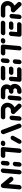

<svg xmlns="http://www.w3.org/2000/svg" viewBox="2106 -2666 560 4813"><g transform="rotate(-90 2386.5 -259.0)"><path d="M141.5 -518.5Q156.7 -518.5 168.9 -511.1Q181.1 -503.7 187.4 -490.9Q193.7 -478.1 192.2 -463L156.7 -55.6Q155.6 -40.4 146.9 -27.6Q138.1 -14.8 124.8 -7.4Q111.5 0 96.3 0Q81.1 0 69.1 -7.4Q57 -14.8 50.7 -27.6Q44.4 -40.4 45.6 -55.6L81.1 -463Q82.6 -478.1 91.1 -490.9Q99.6 -503.7 113 -511.1Q126.3 -518.5 141.5 -518.5ZM363.3 -258.5Q362.2 -243.3 353.5 -230.6Q344.8 -217.8 331.5 -210.4Q318.1 -203 303 -203Q291.1 -203 280.9 -207.8Q270.7 -212.6 263.7 -220.7L97.4 -420.4Q91.1 -427.8 88 -437.6Q84.8 -447.4 85.6 -458.1Q86.7 -473.3 95.4 -486.1Q104.1 -498.9 117.6 -506.3Q131.1 -513.7 145.9 -513.7Q157.8 -513.7 168.1 -508.9Q178.5 -504.1 185.2 -495.9L351.9 -296.3Q365.2 -280.7 363.3 -258.5ZM519.3 -518.5Q534.4 -518.5 546.7 -511.1Q558.9 -503.7 565.2 -490.9Q571.5 -478.1 570 -463L534.4 -55.6Q533.3 -40.4 524.6 -27.6Q515.9 -14.8 502.6 -7.4Q489.3 0 474.1 0Q458.9 0 446.9 -7.4Q434.8 -14.8 428.5 -27.6Q422.2 -40.4 423.3 -55.6L458.9 -463Q460.4 -478.1 468.9 -490.9Q477.4 -503.7 490.7 -511.1Q504.1 -518.5 519.3 -518.5Z M666.7 0Q651.5 0 639.4 -7.4Q627.4 -14.8 621.1 -27.6Q614.8 -40.4 615.9 -55.6L625.2 -163Q626.7 -178.1 635.4 -190.9Q644.1 -203.7 657.4 -211.1Q670.7 -218.5 685.9 -218.5Q701.1 -218.5 713.1 -211.1Q725.2 -203.7 731.5 -190.9Q737.8 -178.1 736.3 -163L727 -55.6Q725.9 -40.4 717.2 -27.6Q708.5 -14.8 695.2 -7.4Q681.9 0 666.7 0ZM693 -300Q677.8 -300 665.7 -307.4Q653.7 -314.8 647.4 -327.6Q641.1 -340.4 642.2 -355.6L651.5 -463Q653 -478.1 661.5 -490.9Q670 -503.7 683.3 -511.1Q696.7 -518.5 711.9 -518.5Q727 -518.5 739.3 -511.1Q751.5 -503.7 757.8 -490.9Q764.1 -478.1 762.6 -463L753.3 -355.6Q752.2 -340.4 743.5 -327.6Q734.8 -314.8 721.5 -307.4Q708.1 -300 693 -300Z M1106.7 -461.5 1071.1 -55.6Q1070 -40.4 1061.3 -27.6Q1052.6 -14.8 1039.3 -7.4Q1025.9 0 1010.7 0Q995.6 0 983.5 -7.4Q971.5 -14.8 965.2 -27.6Q958.9 -40.4 960 -55.6L995.6 -461.5ZM834.8 -463Q836.3 -478.1 844.8 -490.9Q853.3 -503.7 866.7 -511.1Q880 -518.5 895.2 -518.5H1055.9Q1071.1 -518.5 1083.3 -511.1Q1095.6 -503.7 1101.9 -490.9Q1108.1 -478.1 1106.7 -463Q1105.6 -447.8 1096.9 -435Q1088.1 -422.2 1074.8 -414.8Q1061.5 -407.4 1046.3 -407.4H885.6Q870.4 -407.4 858.3 -414.8Q846.3 -422.2 840 -435Q833.7 -447.8 834.8 -463ZM1133 -463Q1134.4 -478.1 1143 -490.9Q1151.5 -503.7 1164.8 -511.1Q1178.1 -518.5 1193.3 -518.5H1216.7Q1231.9 -518.5 1244.1 -511.1Q1256.3 -503.7 1262.6 -490.9Q1268.9 -478.1 1267.4 -463Q1266.3 -447.8 1257.6 -435Q1248.9 -422.2 1235.6 -414.8Q1222.2 -407.4 1207 -407.4H1183.7Q1168.5 -407.4 1156.5 -414.8Q1144.4 -422.2 1138.1 -435Q1131.9 -447.8 1133 -463Z M1239.6 0Q1224.4 0 1212.4 -7.4Q1200.4 -14.8 1194.1 -27.6Q1187.8 -40.4 1188.9 -55.6Q1190 -68.5 1197 -80.4L1286.7 -242.6Q1295.2 -256.7 1309.3 -265.2Q1323.3 -273.7 1339.6 -273.7Q1354.8 -273.7 1366.9 -266.3Q1378.9 -258.9 1385.2 -246.1Q1391.5 -233.3 1390.4 -218.1Q1388.9 -205.2 1382.2 -193.3L1292.2 -31.1Q1284.1 -17 1270 -8.5Q1255.9 0 1239.6 0ZM1694.8 -55.6Q1693.7 -40.7 1685 -28Q1676.3 -15.2 1663 -7.6Q1649.6 0 1634.4 0Q1618.5 0 1605.7 -8.5Q1593 -17 1587 -31.1L1433 -438.1Q1428.5 -450.7 1429.6 -463Q1431.1 -477.8 1439.6 -490.6Q1448.1 -503.3 1461.5 -510.9Q1474.8 -518.5 1490 -518.5Q1505.9 -518.5 1518.7 -510Q1531.5 -501.5 1537.4 -487.4L1691.5 -80.4Q1695.9 -67.8 1694.8 -55.6Z M1817.8 0Q1802.6 0 1790.6 -7.4Q1778.5 -14.8 1772.2 -27.6Q1765.9 -40.4 1767 -55.6L1783.7 -244.8Q1784.8 -260 1793.5 -272.8Q1802.2 -285.6 1815.6 -293Q1828.9 -300.4 1844.1 -300.4Q1859.3 -300.4 1871.3 -293Q1883.3 -285.6 1889.6 -272.8Q1895.9 -260 1894.8 -244.8L1878.1 -55.6Q1877 -40.4 1868.3 -27.6Q1859.6 -14.8 1846.3 -7.4Q1833 0 1817.8 0ZM2196.7 -53.7Q2195.2 -38.5 2186.7 -25.7Q2178.1 -13 2164.8 -5.6Q2151.5 1.9 2136.3 1.9Q2125.2 1.9 2115.6 -2.2Q2105.9 -6.3 2098.9 -13.7L1947.4 -171.5Q1939.6 -179.6 1935.9 -189.8Q1932.2 -200 1933.3 -211.9Q1934.4 -227 1943.1 -239.8Q1951.9 -252.6 1965.2 -260Q1978.5 -267.4 1993.7 -267.4Q2004.4 -267.4 2014.3 -263.3Q2024.1 -259.3 2030.7 -252.2L2183 -93.7Q2190.4 -85.9 2193.9 -75.7Q2197.4 -65.6 2196.7 -53.7ZM1933.3 -211.9Q1934.4 -227 1943.1 -239.8Q1951.9 -252.6 1965.2 -260Q1978.5 -267.4 1993.7 -267.4H2030.4Q2049.6 -267.4 2066.5 -276.9Q2083.3 -286.3 2094.3 -302.2Q2105.2 -318.1 2106.7 -337.4Q2108.1 -356.3 2100.2 -372.4Q2092.2 -388.5 2077 -398Q2061.9 -407.4 2042.6 -407.4H1853.3Q1838.1 -407.4 1826.1 -414.8Q1814.1 -422.2 1807.8 -435Q1801.5 -447.8 1802.6 -463Q1804.1 -478.1 1812.6 -490.9Q1821.1 -503.7 1834.4 -511.1Q1847.8 -518.5 1863 -518.5H2052.2Q2101.5 -518.5 2140.9 -494.1Q2180.4 -469.6 2201.1 -428.1Q2221.9 -386.7 2217.8 -337.4Q2213.3 -288.1 2185.4 -246.5Q2157.4 -204.8 2113.7 -180.6Q2070 -156.3 2020.7 -156.3H1984.1Q1968.9 -156.3 1956.9 -163.7Q1944.8 -171.1 1938.5 -183.9Q1932.2 -196.7 1933.3 -211.9Z M2319.6 0Q2304.4 0 2292.4 -7.4Q2280.4 -14.8 2274.1 -27.6Q2267.8 -40.4 2268.9 -55.6L2289.6 -290.7Q2290.7 -305.9 2299.4 -318.7Q2308.1 -331.5 2321.5 -338.9Q2334.8 -346.3 2350 -346.3Q2365.2 -346.3 2377.2 -338.9Q2389.3 -331.5 2395.6 -318.7Q2401.9 -305.9 2400.7 -290.7L2380 -55.6Q2378.9 -40.4 2370.2 -27.6Q2361.5 -14.8 2348.1 -7.4Q2334.8 0 2319.6 0ZM2498.5 -315.2H2547Q2590 -315.2 2624.3 -294.1Q2658.5 -273 2676.5 -236.9Q2694.4 -200.7 2690.7 -157.8Q2687 -114.8 2662.8 -78.7Q2638.5 -42.6 2600.6 -21.3Q2562.6 0 2519.6 0H2491.5Q2476.3 0 2464.3 -7.4Q2452.2 -14.8 2445.9 -27.6Q2439.6 -40.4 2440.7 -55.6Q2441.9 -70.7 2450.6 -83.5Q2459.3 -96.3 2472.6 -103.7Q2485.9 -111.1 2501.1 -111.1H2529.3Q2541.9 -111.1 2553 -117.4Q2564.1 -123.7 2571.3 -134.4Q2578.5 -145.2 2579.6 -157.8Q2580.7 -170.4 2575.4 -180.9Q2570 -191.5 2560 -197.8Q2550 -204.1 2537.4 -204.1H2488.9ZM2444.1 -259.6Q2445.6 -274.8 2454.1 -287.6Q2462.6 -300.4 2475.9 -307.8Q2489.3 -315.2 2504.4 -315.2H2517.4Q2529.6 -315.2 2540.7 -321.5Q2551.9 -327.8 2559.1 -338.3Q2566.3 -348.9 2567.4 -361.5Q2568.5 -373.7 2563.1 -384.3Q2557.8 -394.8 2547.8 -401.1Q2537.8 -407.4 2525.6 -407.4H2355.2Q2340 -407.4 2328 -414.8Q2315.9 -422.2 2309.6 -435Q2303.3 -447.8 2304.4 -463Q2305.9 -478.1 2314.4 -490.9Q2323 -503.7 2336.3 -511.1Q2349.6 -518.5 2364.8 -518.5H2535.2Q2577.8 -518.5 2612 -497.4Q2646.3 -476.3 2664.3 -440.2Q2682.2 -404.1 2678.5 -361.5Q2674.8 -318.5 2650.6 -282.4Q2626.3 -246.3 2588.3 -225.2Q2550.4 -204.1 2507.8 -204.1H2494.8Q2479.6 -204.1 2467.6 -211.5Q2455.6 -218.9 2449.3 -231.7Q2443 -244.4 2444.1 -259.6Z M2742.6 -51.9 2761.1 -261.1Q2762.2 -276.3 2770.9 -289.1Q2779.6 -301.9 2793 -309.3Q2806.3 -316.7 2821.5 -316.7Q2836.7 -316.7 2848.7 -309.3Q2860.7 -301.9 2867 -289.1Q2873.3 -276.3 2872.2 -261.1L2853.7 -51.9ZM3107 -55.6Q3105.9 -40.4 3097.2 -27.6Q3088.5 -14.8 3075.2 -7.4Q3061.9 0 3046.7 0H2793.7Q2778.5 0 2766.5 -7.4Q2754.4 -14.8 2748.1 -27.6Q2741.9 -40.4 2743 -55.6Q2744.1 -70.7 2752.8 -83.5Q2761.5 -96.3 2774.8 -103.7Q2788.1 -111.1 2803.3 -111.1H3056.3Q3071.5 -111.1 3083.5 -103.7Q3095.6 -96.3 3101.9 -83.5Q3108.1 -70.7 3107 -55.6ZM2915.6 -259.3Q2917 -274.4 2925.6 -287.2Q2934.1 -300 2947.4 -307.4Q2960.7 -314.8 2975.9 -314.8H3074.1Q3089.3 -314.8 3101.5 -307.4Q3113.7 -300 3120 -287.2Q3126.3 -274.4 3124.8 -259.3Q3123.7 -244.1 3115 -231.3Q3106.3 -218.5 3093 -211.1Q3079.6 -203.7 3064.4 -203.7H2966.3Q2951.1 -203.7 2939.1 -211.1Q2927 -218.5 2920.7 -231.3Q2914.4 -244.1 2915.6 -259.3ZM2778.5 -463Q2780 -478.1 2788.5 -490.9Q2797 -503.7 2810.4 -511.1Q2823.7 -518.5 2838.9 -518.5H3091.9Q3107 -518.5 3119.3 -511.1Q3131.5 -503.7 3137.8 -490.9Q3144.1 -478.1 3142.6 -463Q3141.5 -447.8 3132.8 -435Q3124.1 -422.2 3110.7 -414.8Q3097.4 -407.4 3082.2 -407.4H2829.3Q2814.1 -407.4 2802 -414.8Q2790 -422.2 2783.7 -435Q2777.4 -447.8 2778.5 -463Z M3236.3 0Q3221.1 0 3209.1 -7.4Q3197 -14.8 3190.7 -27.6Q3184.4 -40.4 3185.6 -55.6L3194.8 -163Q3196.3 -178.1 3205 -190.9Q3213.7 -203.7 3227 -211.1Q3240.4 -218.5 3255.6 -218.5Q3270.7 -218.5 3282.8 -211.1Q3294.8 -203.7 3301.1 -190.9Q3307.4 -178.1 3305.9 -163L3296.7 -55.6Q3295.6 -40.4 3286.9 -27.6Q3278.1 -14.8 3264.8 -7.4Q3251.5 0 3236.3 0ZM3262.6 -300Q3247.4 -300 3235.4 -307.4Q3223.3 -314.8 3217 -327.6Q3210.7 -340.4 3211.9 -355.6L3221.1 -463Q3222.6 -478.1 3231.1 -490.9Q3239.6 -503.7 3253 -511.1Q3266.3 -518.5 3281.5 -518.5Q3296.7 -518.5 3308.9 -511.1Q3321.1 -503.7 3327.4 -490.9Q3333.7 -478.1 3332.2 -463L3323 -355.6Q3321.9 -340.4 3313.1 -327.6Q3304.4 -314.8 3291.1 -307.4Q3277.8 -300 3262.6 -300Z M3676.3 -461.5 3640.7 -55.6Q3639.6 -40.4 3630.9 -27.6Q3622.2 -14.8 3608.9 -7.4Q3595.6 0 3580.4 0Q3565.2 0 3553.1 -7.4Q3541.1 -14.8 3534.8 -27.6Q3528.5 -40.4 3529.6 -55.6L3565.2 -461.5ZM3404.4 -463Q3405.9 -478.1 3414.4 -490.9Q3423 -503.7 3436.3 -511.1Q3449.6 -518.5 3464.8 -518.5H3625.6Q3640.7 -518.5 3653 -511.1Q3665.2 -503.7 3671.5 -490.9Q3677.8 -478.1 3676.3 -463Q3675.2 -447.8 3666.5 -435Q3657.8 -422.2 3644.4 -414.8Q3631.1 -407.4 3615.9 -407.4H3455.2Q3440 -407.4 3428 -414.8Q3415.9 -422.2 3409.6 -435Q3403.3 -447.8 3404.4 -463ZM3702.6 -463Q3704.1 -478.1 3712.6 -490.9Q3721.1 -503.7 3734.4 -511.1Q3747.8 -518.5 3763 -518.5H3786.3Q3801.5 -518.5 3813.7 -511.1Q3825.9 -503.7 3832.2 -490.9Q3838.5 -478.1 3837 -463Q3835.9 -447.8 3827.2 -435Q3818.5 -422.2 3805.2 -414.8Q3791.9 -407.4 3776.7 -407.4H3753.3Q3738.1 -407.4 3726.1 -414.8Q3714.1 -422.2 3707.8 -435Q3701.5 -447.8 3702.6 -463Z M3873.3 -51.9 3891.9 -261.1Q3893 -276.3 3901.7 -289.1Q3910.4 -301.9 3923.7 -309.3Q3937 -316.7 3952.2 -316.7Q3967.4 -316.7 3979.4 -309.3Q3991.5 -301.9 3997.8 -289.1Q4004.1 -276.3 4003 -261.1L3984.4 -51.9ZM4237.8 -55.6Q4236.7 -40.4 4228 -27.6Q4219.3 -14.8 4205.9 -7.4Q4192.6 0 4177.4 0H3924.4Q3909.3 0 3897.2 -7.4Q3885.2 -14.8 3878.9 -27.6Q3872.6 -40.4 3873.7 -55.6Q3874.8 -70.7 3883.5 -83.5Q3892.2 -96.3 3905.6 -103.7Q3918.9 -111.1 3934.1 -111.1H4187Q4202.2 -111.1 4214.3 -103.7Q4226.3 -96.3 4232.6 -83.5Q4238.9 -70.7 4237.8 -55.6ZM4046.3 -259.3Q4047.8 -274.4 4056.3 -287.2Q4064.8 -300 4078.1 -307.4Q4091.5 -314.8 4106.7 -314.8H4204.8Q4220 -314.8 4232.2 -307.4Q4244.4 -300 4250.7 -287.2Q4257 -274.4 4255.6 -259.3Q4254.4 -244.1 4245.7 -231.3Q4237 -218.5 4223.7 -211.1Q4210.4 -203.7 4195.2 -203.7H4097Q4081.9 -203.7 4069.8 -211.1Q4057.8 -218.5 4051.5 -231.3Q4045.2 -244.1 4046.3 -259.3ZM3909.3 -463Q3910.7 -478.1 3919.3 -490.9Q3927.8 -503.7 3941.1 -511.1Q3954.4 -518.5 3969.6 -518.5H4222.6Q4237.8 -518.5 4250 -511.1Q4262.2 -503.7 4268.5 -490.9Q4274.8 -478.1 4273.3 -463Q4272.2 -447.8 4263.5 -435Q4254.8 -422.2 4241.5 -414.8Q4228.1 -407.4 4213 -407.4H3960Q3944.8 -407.4 3932.8 -414.8Q3920.7 -422.2 3914.4 -435Q3908.1 -447.8 3909.3 -463Z M4367 0Q4351.9 0 4339.8 -7.4Q4327.8 -14.8 4321.5 -27.6Q4315.2 -40.4 4316.3 -55.6L4333 -244.8Q4334.1 -260 4342.8 -272.8Q4351.5 -285.6 4364.8 -293Q4378.1 -300.4 4393.3 -300.4Q4408.5 -300.4 4420.6 -293Q4432.6 -285.6 4438.9 -272.8Q4445.2 -260 4444.1 -244.8L4427.4 -55.6Q4426.3 -40.4 4417.6 -27.6Q4408.9 -14.8 4395.6 -7.4Q4382.2 0 4367 0ZM4745.9 -53.7Q4744.4 -38.5 4735.9 -25.7Q4727.4 -13 4714.1 -5.6Q4700.7 1.9 4685.6 1.9Q4674.4 1.9 4664.8 -2.2Q4655.2 -6.3 4648.1 -13.7L4496.7 -171.5Q4488.9 -179.6 4485.2 -189.8Q4481.5 -200 4482.6 -211.9Q4483.7 -227 4492.4 -239.8Q4501.1 -252.6 4514.4 -260Q4527.8 -267.4 4543 -267.4Q4553.7 -267.4 4563.5 -263.3Q4573.3 -259.3 4580 -252.2L4732.2 -93.7Q4739.6 -85.9 4743.1 -75.7Q4746.7 -65.6 4745.9 -53.7ZM4482.6 -211.9Q4483.7 -227 4492.4 -239.8Q4501.1 -252.6 4514.4 -260Q4527.8 -267.4 4543 -267.4H4579.6Q4598.9 -267.4 4615.7 -276.9Q4632.6 -286.3 4643.5 -302.2Q4654.4 -318.1 4655.9 -337.4Q4657.4 -356.3 4649.4 -372.4Q4641.5 -388.5 4626.3 -398Q4611.1 -407.4 4591.9 -407.4H4402.6Q4387.4 -407.4 4375.4 -414.8Q4363.3 -422.2 4357 -435Q4350.7 -447.8 4351.9 -463Q4353.3 -478.1 4361.9 -490.9Q4370.4 -503.7 4383.7 -511.1Q4397 -518.5 4412.2 -518.5H4601.5Q4650.7 -518.5 4690.2 -494.1Q4729.6 -469.6 4750.4 -428.1Q4771.1 -386.7 4767 -337.4Q4762.6 -288.1 4734.6 -246.5Q4706.7 -204.8 4663 -180.6Q4619.3 -156.3 4570 -156.3H4533.3Q4518.1 -156.3 4506.1 -163.7Q4494.1 -171.1 4487.8 -183.9Q4481.5 -196.7 4482.6 -211.9Z"/></g></svg>

Font: 26F Galaxy Sans Oblique
Style: Regular
Weight: 400
Italic angle: -5°
Designer: C₂₉H₂₅N₃O₅
Version: Version 1.200;FEAKit 1.0